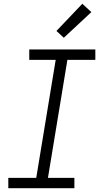

<svg xmlns="http://www.w3.org/2000/svg" viewBox="-20 -997 540 1017"><path d="M24 0V-55H172L275 -680H135V-735H485V-680H337L234 -55H374V0ZM318 -797 279 -833 416 -977 464 -933Z"/></svg>

Font: Iosevka Curly Light
Style: Italic
Weight: 300
Italic angle: -9°
Monospace: yes
Designer: Belleve Invis
Foundry: Belleve Invis
Version: Version 22.1.2; ttfautohint (v1.8.4)